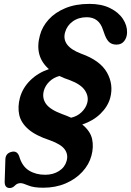

<svg xmlns="http://www.w3.org/2000/svg" viewBox="-20 -734 658 964"><path d="M197 208.5Q148 208.5 121.5 197Q95 185.5 83 185.5Q66.5 185.5 54.8 197.8Q43 210 29 210Q2.5 210 3.5 177L7 66Q8 36 37.5 28.5Q66 21 76.5 51Q91 101 125.5 122.2Q160 143.5 206.5 143.5Q247 143.5 276.5 124.5Q306 105.5 314.5 74Q323.5 42.5 305.5 16.8Q287.5 -9 232.5 -29Q159 -53 122 -85.5Q85 -118 76.5 -157.8Q68 -197.5 80 -243Q93.5 -292.5 132 -330.5Q170.5 -368.5 225.5 -387Q151.5 -452 180.5 -557Q192 -600.5 224.5 -636.2Q257 -672 308.5 -693.2Q360 -714.5 429 -714.5Q489.5 -714.5 532.2 -693.5Q575 -672.5 597 -639.2Q619 -606 618 -570.5Q617.5 -546 603.8 -528Q590 -510 565 -510Q543.5 -510 530 -521Q516.5 -532 506.5 -558L497 -584.5Q477 -647.5 415.5 -647.5Q374.5 -647.5 345.2 -626.5Q316 -605.5 306.5 -571Q288 -502 387.5 -464.5Q483 -430.5 517 -370Q551 -309.5 533.5 -243Q521.5 -199 484.5 -163Q447.5 -127 393 -109Q434 -75.5 442.5 -35.8Q451 4 439 48Q427 92.5 393.2 129Q359.5 165.5 309.2 187Q259 208.5 197 208.5ZM292.5 -161Q316.5 -152.5 337 -143Q368 -150 389.2 -170.5Q410.5 -191 417.5 -215.5Q427 -248 407 -279.2Q387 -310.5 329.5 -332Q301.5 -341 278.5 -352.5Q249 -345 228 -324.5Q207 -304 200 -278Q190.5 -241.5 211 -212.5Q231.5 -183.5 292.5 -161Z"/></svg>

Font: Fraunces 9pt S100 SemiBold
Style: Italic
Weight: 600
Italic angle: -16°
Version: Version 1.000; ttfautohint (v1.8.3)